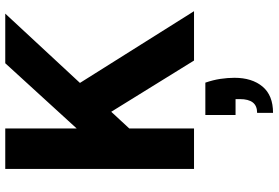

<svg xmlns="http://www.w3.org/2000/svg" viewBox="-180 -560 1033 712"><g transform="rotate(-90 336.0 -203.5)"><path d="M66 0V-700H216V-435L458 -700H642L385 -423L651 0H468L278 -307L216 -240V0ZM274 293V234Q300 234 312.5 218Q325 202 325 170V154H266V42H386Q396 71 400 98Q404 125 404 150Q404 215 371.5 254Q339 293 274 293Z"/></g></svg>

Font: DM Sans 17pt Black
Style: Regular
Weight: 900
Version: Version 4.004;gftools[0.9.30]